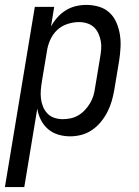

<svg xmlns="http://www.w3.org/2000/svg" viewBox="-48 -548 568 783"><path d="M-28 215 94 -520H173L160 -440Q171 -460 186 -477Q201 -494 220.5 -506Q240 -518 261.5 -523Q283 -528 304 -528Q331 -528 356 -520.5Q381 -513 399 -496Q417 -479 427 -455.5Q437 -432 441 -406.5Q445 -381 443.5 -354Q442 -327 438 -301L418 -181Q414 -158 407.5 -135.5Q401 -113 390 -91.5Q379 -70 363.5 -51Q348 -32 327.5 -18Q307 -4 284 2Q261 8 238 8Q213 8 189.5 1Q166 -6 148 -21.5Q130 -37 119 -58.5Q108 -80 104 -105L51 215ZM208 -62Q224 -62 240.5 -65.5Q257 -69 272 -78Q287 -87 299 -100Q311 -113 320 -128.5Q329 -144 333.5 -160Q338 -176 340 -192L360 -312Q363 -329 364.5 -346.5Q366 -364 363 -380.5Q360 -397 353 -412Q346 -427 334.5 -437.5Q323 -448 307 -453Q291 -458 274 -458Q251 -458 226.5 -450Q202 -442 184 -424.5Q166 -407 156 -383.5Q146 -360 143 -337L123 -217Q120 -199 118.5 -181Q117 -163 119 -146Q121 -129 127.5 -113Q134 -97 145.5 -85Q157 -73 173.5 -67.5Q190 -62 208 -62Z"/></svg>

Font: Iosevka Custom
Style: Italic
Weight: 400
Italic angle: -9°
Monospace: yes
Designer: Belleve Invis
Foundry: Belleve Invis
Version: Version 30.3.3; ttfautohint (v1.8.3)